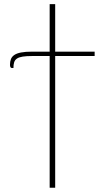

<svg xmlns="http://www.w3.org/2000/svg" viewBox="-20 -723 496 922"><path d="M434.5 -454H245V178.5H218.5V-454H135Q106.5 -454 89 -451.2Q71.5 -448.5 61.5 -441.8Q51.5 -435 48 -424Q44.5 -413 44.5 -396.5H37Q28 -396.5 28 -412Q28 -427.5 32.5 -439.2Q37 -451 48.8 -459Q60.5 -467 81.2 -471Q102 -475 134.5 -475H218.5V-703H245V-475H434.5Z"/></svg>

Font: Lato 2
Style: Regular
Weight: 200
Designer: Lukasz Dziedzic with Adam Twardoch and Botio Nikoltchev
Foundry: tyPoland Lukasz Dziedzic
Version: Version 2.015; 2015-08-06; http://www.latofonts.com/